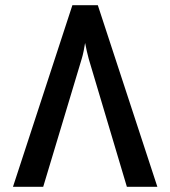

<svg xmlns="http://www.w3.org/2000/svg" viewBox="-20 -720 656 740"><path d="M30 0 259 -700H357L586.5 0H469L322 -493Q318.5 -505.5 314.5 -523.2Q310.5 -541 308 -554.5Q306 -541 302.5 -523.8Q299 -506.5 295 -493.5L146.5 0Z"/></svg>

Font: Overpass Mono Light SemiBold
Style: Regular
Weight: 600
Monospace: yes
Version: Version 4.000